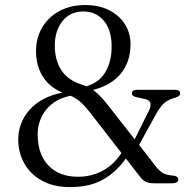

<svg xmlns="http://www.w3.org/2000/svg" viewBox="-20 -731 764 762"><path d="M537 -28 479.5 -102Q442.5 -49 389.8 -18.8Q337 11.5 258.5 11.5Q192 11.5 146 -14.2Q100 -40 76.2 -82.8Q52.5 -125.5 52.5 -176.5Q52.5 -244.5 97.5 -295.2Q142.5 -346 227 -363.5Q174.5 -386.5 148.8 -429Q123 -471.5 123 -528.5Q123 -580.5 147.5 -622Q172 -663.5 216 -687.2Q260 -711 318 -711Q373 -711 413.2 -690.5Q453.5 -670 475.8 -634.8Q498 -599.5 498 -555.5Q498 -486.5 460 -439.5Q422 -392.5 349 -374Q364 -363.5 378 -349Q392 -334.5 408.5 -313.5L514.5 -178L568 -286Q592 -328.5 557.5 -337.5L520.5 -345.5Q503.5 -350 503.5 -359.5Q503.5 -374.5 523 -374.5H675Q695 -374.5 695 -360Q695 -349.5 676.5 -343.5Q649.5 -336.5 634.8 -324.5Q620 -312.5 604.5 -287.5L532 -156L598 -71Q612.5 -52.5 626.2 -44.5Q640 -36.5 663 -34.5Q687.5 -33 687.5 -19Q687.5 -3.5 662.5 -3.5H592.5Q574 -3.5 561 -8.5Q548 -13.5 537 -28ZM311 -685.5Q258.5 -685.5 228 -647.2Q197.5 -609 197.5 -550Q197.5 -494 222.5 -454Q247.5 -414 301 -396.5Q312.5 -393 322.5 -388.5Q373.5 -403.5 398.2 -444.8Q423 -486 423 -546.5Q423 -612.5 391.8 -649Q360.5 -685.5 311 -685.5ZM129.5 -198Q129.5 -119 172.2 -74.2Q215 -29.5 289.5 -29.5Q342.5 -29.5 387 -53.2Q431.5 -77 462 -124L342 -278.5Q317.5 -310.5 299 -326.5Q280.5 -342.5 260 -351Q197.5 -338.5 163.5 -295.8Q129.5 -253 129.5 -198Z"/></svg>

Font: Fraunces 9pt S000 Light
Style: Regular
Weight: 300
Version: Version 1.000; ttfautohint (v1.8.3)